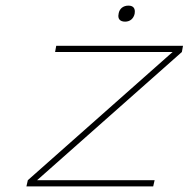

<svg xmlns="http://www.w3.org/2000/svg" viewBox="-20 -663 671 683"><path d="M180 -500 176 -478H594L79 -22L74 0H525L530 -22H112L627 -478L631 -500ZM402 -614C398 -597 406 -586 425 -586C443 -586 455 -597 459 -614V-615C462 -632 455 -643 437 -643C418 -643 405 -632 402 -615Z"/></svg>

Font: LT Wave Mono Thin
Style: Italic
Weight: 100
Designer: Daniel Lyons
Version: Version 2.5 (Glyphs App)